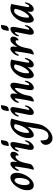

<svg xmlns="http://www.w3.org/2000/svg" viewBox="1420 -2132 1111 3991"><g transform="rotate(-90 1975.5 -136.5)"><path d="M17 -124Q17 -205 57.5 -287Q98 -369 159.5 -422.5Q221 -476 279 -476Q326 -476 352 -441Q378 -406 378 -343Q378 -266 339.5 -183Q301 -100 240.5 -45Q180 10 118 10Q71 10 44 -24.5Q17 -59 17 -124ZM272 -295Q272 -345 261 -367Q250 -389 227 -389Q200 -389 176.5 -361.5Q153 -334 138.5 -286Q124 -238 124 -179Q124 -77 172 -77Q200 -77 223 -106.5Q246 -136 259 -186Q272 -236 272 -295Z M442 -2Q442 -7 449.5 -24.5Q457 -42 464 -79L481 -175Q508 -329 509 -355V-364Q509 -381 500 -381Q481 -381 448 -320Q444 -312 439 -305.5Q434 -299 429 -299Q419 -299 419 -316Q419 -342 442.5 -380.5Q466 -419 500.5 -447.5Q535 -476 567 -476Q610 -476 610 -419Q610 -407 602 -335H603Q645 -409 682.5 -442.5Q720 -476 758 -476Q784 -476 800 -461Q816 -446 816 -418Q816 -391 803.5 -365Q791 -339 773 -322.5Q755 -306 742 -306Q734 -306 737 -316Q740 -330 740 -342Q740 -368 717 -368Q679 -368 641.5 -316Q604 -264 583 -166Q568 -104 563 -69Q558 -41 523.5 -15.5Q489 10 459 10Q442 10 442 -2Z M936 -522 950 -601Q956 -633 978 -652.5Q1000 -672 1041 -672H1049Q1060 -672 1059 -661L1045 -582Q1033 -510 953 -510H946Q939 -510 937 -512.5Q935 -515 936 -522ZM855 -56Q855 -74 860 -104L908 -346Q910 -364 910 -368Q910 -382 901 -382Q892 -382 880 -367.5Q868 -353 849 -320Q848 -318 844.5 -311.5Q841 -305 838 -302Q835 -299 832 -299Q823 -299 823 -315Q823 -343 847 -381.5Q871 -420 907 -448Q943 -476 977 -476Q1019 -476 1019 -420Q1019 -404 1012 -365L962 -107Q960 -99 960 -96Q960 -84 971 -84Q984 -84 1000.5 -105Q1017 -126 1032 -162Q1037 -176 1044 -176Q1053 -176 1053 -159Q1053 -124 1030 -84.5Q1007 -45 972.5 -17.5Q938 10 904 10Q855 10 855 -56Z M960 259Q960 224 977.5 199Q995 174 1016 161.5Q1037 149 1046 149Q1051 149 1051 159Q1051 246 1072 280.5Q1093 315 1146 315Q1188 315 1215 294.5Q1242 274 1263 233Q1278 202 1287 158.5Q1296 115 1315 -12Q1323 -62 1329.5 -85.5Q1336 -109 1338 -118H1336Q1297 -62 1248.5 -26Q1200 10 1165 10Q1135 10 1118 -20.5Q1101 -51 1101 -102Q1101 -185 1144 -272.5Q1187 -360 1259 -418Q1331 -476 1413 -476Q1439 -476 1464 -470Q1489 -464 1506 -455L1490 -401Q1441 -232 1431.5 -153Q1422 -74 1421 -66Q1406 40 1393 98.5Q1380 157 1362.5 194.5Q1345 232 1315 270Q1263 335 1206 367Q1149 399 1097 399Q1053 399 1022 377.5Q991 356 975.5 323.5Q960 291 960 259ZM1384 -345 1391 -384Q1367 -399 1344 -399Q1312 -399 1280.5 -359.5Q1249 -320 1228.5 -257.5Q1208 -195 1208 -130Q1208 -106 1211 -97.5Q1214 -89 1224 -89Q1246 -89 1280 -128Q1314 -167 1344 -226.5Q1374 -286 1384 -345Z M1662 -522 1676 -601Q1682 -633 1704 -652.5Q1726 -672 1767 -672H1775Q1786 -672 1785 -661L1771 -582Q1759 -510 1679 -510H1672Q1665 -510 1663 -512.5Q1661 -515 1662 -522ZM1581 -56Q1581 -74 1586 -104L1634 -346Q1636 -364 1636 -368Q1636 -382 1627 -382Q1618 -382 1606 -367.5Q1594 -353 1575 -320Q1574 -318 1570.5 -311.5Q1567 -305 1564 -302Q1561 -299 1558 -299Q1549 -299 1549 -315Q1549 -343 1573 -381.5Q1597 -420 1633 -448Q1669 -476 1703 -476Q1745 -476 1745 -420Q1745 -404 1738 -365L1688 -107Q1686 -99 1686 -96Q1686 -84 1697 -84Q1710 -84 1726.5 -105Q1743 -126 1758 -162Q1763 -176 1770 -176Q1779 -176 1779 -159Q1779 -124 1756 -84.5Q1733 -45 1698.5 -17.5Q1664 10 1630 10Q1581 10 1581 -56Z M1858 -1Q1858 -5 1863 -22Q1868 -35 1877 -72Q1884 -101 1897 -177Q1910 -253 1921 -325Q1926 -357 1926 -366Q1926 -381 1917 -381Q1908 -381 1894 -365.5Q1880 -350 1864 -320Q1860 -312 1855 -305.5Q1850 -299 1845 -299Q1835 -299 1835 -316Q1835 -343 1858.5 -381.5Q1882 -420 1916.5 -448Q1951 -476 1983 -476Q2003 -476 2015 -462Q2027 -448 2027 -418Q2027 -379 2019 -329H2020Q2127 -476 2200 -476Q2251 -476 2251 -405Q2251 -374 2242 -329Q2218 -212 2209 -163.5Q2200 -115 2200 -105Q2200 -84 2212 -84Q2240 -84 2269 -162Q2275 -176 2282 -176Q2294 -176 2292 -151Q2288 -116 2266 -78Q2244 -40 2211.5 -15Q2179 10 2146 10Q2097 10 2097 -56Q2097 -82 2103 -119Q2109 -156 2121 -214Q2129 -253 2135.5 -292Q2142 -331 2143 -355V-363Q2143 -379 2133 -379Q2116 -379 2086 -343.5Q2056 -308 2029.5 -255Q2003 -202 1993 -153L1977 -72Q1971 -42 1938.5 -16Q1906 10 1874 10Q1858 10 1858 -1Z M2341 -104Q2341 -187 2381.5 -274Q2422 -361 2492 -418.5Q2562 -476 2643 -476Q2669 -476 2694.5 -470Q2720 -464 2736 -455Q2727 -433 2724 -419Q2721 -405 2720 -401Q2713 -365 2699.5 -291.5Q2686 -218 2674 -151Q2668 -121 2668 -105Q2668 -94 2671.5 -89Q2675 -84 2682 -84Q2699 -84 2713 -104.5Q2727 -125 2743 -162Q2745 -168 2748 -172Q2751 -176 2756 -176Q2765 -176 2765 -162Q2765 -155 2764 -151Q2759 -113 2738 -75.5Q2717 -38 2686.5 -14Q2656 10 2624 10Q2598 10 2583.5 -9Q2569 -28 2569 -60Q2569 -68 2571 -84L2576 -118H2574Q2537 -62 2489.5 -26Q2442 10 2407 10Q2376 10 2358.5 -21Q2341 -52 2341 -104ZM2625 -345 2632 -384Q2607 -399 2586 -399Q2554 -399 2521.5 -359.5Q2489 -320 2468.5 -257.5Q2448 -195 2448 -130Q2448 -106 2451.5 -97.5Q2455 -89 2464 -89Q2486 -89 2520.5 -128Q2555 -167 2585 -226.5Q2615 -286 2625 -345Z M2836 -2Q2836 -7 2843.5 -24.5Q2851 -42 2858 -79L2875 -175Q2902 -329 2903 -355V-364Q2903 -381 2894 -381Q2875 -381 2842 -320Q2838 -312 2833 -305.5Q2828 -299 2823 -299Q2813 -299 2813 -316Q2813 -342 2836.5 -380.5Q2860 -419 2894.5 -447.5Q2929 -476 2961 -476Q3004 -476 3004 -419Q3004 -407 2996 -335H2997Q3039 -409 3076.5 -442.5Q3114 -476 3152 -476Q3178 -476 3194 -461Q3210 -446 3210 -418Q3210 -391 3197.5 -365Q3185 -339 3167 -322.5Q3149 -306 3136 -306Q3128 -306 3131 -316Q3134 -330 3134 -342Q3134 -368 3111 -368Q3073 -368 3035.5 -316Q2998 -264 2977 -166Q2962 -104 2957 -69Q2952 -41 2917.5 -15.5Q2883 10 2853 10Q2836 10 2836 -2Z M3330 -522 3344 -601Q3350 -633 3372 -652.5Q3394 -672 3435 -672H3443Q3454 -672 3453 -661L3439 -582Q3427 -510 3347 -510H3340Q3333 -510 3331 -512.5Q3329 -515 3330 -522ZM3249 -56Q3249 -74 3254 -104L3302 -346Q3304 -364 3304 -368Q3304 -382 3295 -382Q3286 -382 3274 -367.5Q3262 -353 3243 -320Q3242 -318 3238.5 -311.5Q3235 -305 3232 -302Q3229 -299 3226 -299Q3217 -299 3217 -315Q3217 -343 3241 -381.5Q3265 -420 3301 -448Q3337 -476 3371 -476Q3413 -476 3413 -420Q3413 -404 3406 -365L3356 -107Q3354 -99 3354 -96Q3354 -84 3365 -84Q3378 -84 3394.5 -105Q3411 -126 3426 -162Q3431 -176 3438 -176Q3447 -176 3447 -159Q3447 -124 3424 -84.5Q3401 -45 3366.5 -17.5Q3332 10 3298 10Q3249 10 3249 -56Z M3497 -104Q3497 -187 3537.5 -274Q3578 -361 3648 -418.5Q3718 -476 3799 -476Q3825 -476 3850.5 -470Q3876 -464 3892 -455Q3883 -433 3880 -419Q3877 -405 3876 -401Q3869 -365 3855.5 -291.5Q3842 -218 3830 -151Q3824 -121 3824 -105Q3824 -94 3827.5 -89Q3831 -84 3838 -84Q3855 -84 3869 -104.5Q3883 -125 3899 -162Q3901 -168 3904 -172Q3907 -176 3912 -176Q3921 -176 3921 -162Q3921 -155 3920 -151Q3915 -113 3894 -75.5Q3873 -38 3842.5 -14Q3812 10 3780 10Q3754 10 3739.5 -9Q3725 -28 3725 -60Q3725 -68 3727 -84L3732 -118H3730Q3693 -62 3645.5 -26Q3598 10 3563 10Q3532 10 3514.5 -21Q3497 -52 3497 -104ZM3781 -345 3788 -384Q3763 -399 3742 -399Q3710 -399 3677.5 -359.5Q3645 -320 3624.5 -257.5Q3604 -195 3604 -130Q3604 -106 3607.5 -97.5Q3611 -89 3620 -89Q3642 -89 3676.5 -128Q3711 -167 3741 -226.5Q3771 -286 3781 -345Z"/></g></svg>

Font: Charm
Style: Bold
Weight: 700
Designer: Katatrad Aksorn Co.,Ltd.
Foundry: Cadson Demak Co.,Ltd.
Version: Version 1.001